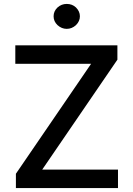

<svg xmlns="http://www.w3.org/2000/svg" viewBox="-20 -958 679 978"><path d="M444 -633H58V-727H578V-654L195 -94H581V0H61V-73ZM273 -830Q253 -849 253 -875Q253 -901 273 -920Q293 -938 320 -938Q348 -938 367 -920Q387 -900 387 -875Q387 -850 367 -830Q346 -811 320 -811Q294 -811 273 -830Z"/></svg>

Font: Sinter Medium
Style: Regular
Weight: 500
Foundry: Adobe & rsms
Version: Version 1.000